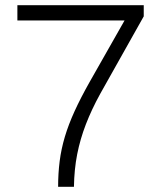

<svg xmlns="http://www.w3.org/2000/svg" viewBox="-20 -720 626 740"><path d="M204 0Q204 -52 210 -99Q216 -146 230 -193Q244 -240 267.5 -291.5Q291 -343 326 -405L460 -641H47V-700H534V-657L366 -358Q333 -298 311 -241Q289 -184 277.5 -125.5Q266 -67 265 0Z"/></svg>

Font: Georama ExtraCondensed Thin Light
Style: Regular
Weight: 300
Version: Version 1.001